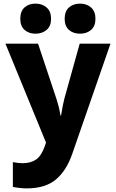

<svg xmlns="http://www.w3.org/2000/svg" viewBox="-20 -794 640 1060"><path d="M128 246Q110 246 91 244Q72 242 51 238V101Q80 107 104 107Q150 107 179.5 86.5Q209 66 228 11L234 -7L10 -553H190L292 -247Q298 -228 303.5 -207Q309 -186 314 -156H317Q321 -182 326.5 -209.5Q332 -237 335 -248L420 -553H590L379 55Q347 148 288.5 197Q230 246 128 246ZM422 -608Q384 -608 360.5 -629Q337 -650 337 -690Q337 -732 361 -753Q385 -774 422 -774Q459 -774 483 -752.5Q507 -731 507 -690Q507 -650 483 -629Q459 -608 422 -608ZM176 -608Q139 -608 115.5 -629Q92 -650 92 -690Q92 -732 115.5 -753Q139 -774 176 -774Q213 -774 237.5 -752.5Q262 -731 262 -690Q262 -650 237.5 -629Q213 -608 176 -608Z"/></svg>

Font: Noto Sans Mono Black
Style: Regular
Weight: 900
Designer: Monotype Design Team
Foundry: Monotype Imaging Inc.
Version: Version 2.014